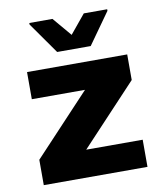

<svg xmlns="http://www.w3.org/2000/svg" viewBox="-82 -791 728 857"><g transform="rotate(-10 282.5 -362.0)"><path d="M47 0V-115L302 -387H61V-510H515V-394L261 -123H517V0ZM209 -575 109 -717V-724H214L286 -639L356 -724H462V-717L361 -575Z"/></g></svg>

Font: Saira SemiExpanded
Style: Bold
Weight: 700
Width: 6
Designer: Hector Gatti with collaboration of the Omnibus-Type team
Foundry: Omnibus-Type
Version: Version 1.101